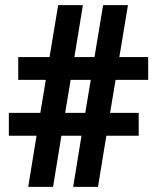

<svg xmlns="http://www.w3.org/2000/svg" viewBox="-20 -731 621 751"><path d="M298.8 -200.2H220.2L187.5 0H90.3L123 -200.2H14.6V-289.6H137.7L159.2 -418.5H51.3V-507.8H173.8L207.5 -710.9H304.2L271 -507.8H349.6L383.3 -710.9H480.5L446.8 -507.8H559.6V-418.5H432.1L410.6 -289.6H522.5V-200.2H396L363.3 0H266.1ZM234.9 -289.6H313.5L335 -418.5H256.3Z"/></svg>

Font: Roboto Black
Style: Regular
Weight: 900
Designer: Google
Version: Version 2.134; 2016